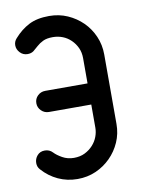

<svg xmlns="http://www.w3.org/2000/svg" viewBox="-83 -783 629 841"><g transform="rotate(-10 232.0 -362.5)"><path d="M108 -133Q120 -120 143 -107Q166 -94 194 -94Q222 -94 243 -104.5Q264 -115 279 -131.5Q294 -148 301.5 -168Q309 -188 309 -208V-311H121Q101 -311 87 -325Q73 -339 73 -358Q73 -378 87 -391.5Q101 -405 121 -405H309V-517Q309 -543 299.5 -563.5Q290 -584 274 -599.5Q258 -615 237.5 -623Q217 -631 194 -631Q167 -631 150.5 -623Q134 -615 122 -604L100 -585Q89 -577 73 -577Q53 -577 39.5 -591.5Q26 -606 26 -624Q26 -641 38 -654Q68 -688 104 -706.5Q140 -725 194 -725Q238 -725 275.5 -708.5Q313 -692 341.5 -664Q370 -636 386.5 -598Q403 -560 403 -517V-208Q403 -165 386.5 -127.5Q370 -90 341.5 -61.5Q313 -33 275.5 -16.5Q238 0 194 0Q148 0 108 -18.5Q68 -37 38 -71Q27 -83 27 -100Q27 -119 39.5 -133.5Q52 -148 73 -148Q94 -148 108 -133Z"/></g></svg>

Font: VDS
Style: Regular
Weight: 400
Designer: artmaker
Foundry: artmaker
Version: Version 1.000 2009 initial release